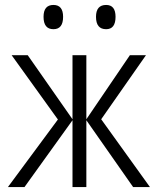

<svg xmlns="http://www.w3.org/2000/svg" viewBox="-20 -756 640 776"><path d="M447 -688Q447 -736 409 -736Q368 -736 368 -688Q368 -638 409 -638Q447 -638 447 -688ZM235 -688Q235 -736 196 -736Q156 -736 156 -688Q156 -638 196 -638Q235 -638 235 -688ZM79 0 273 -270V0H329V-270L518 0H586L389 -274L570 -533H505L329 -274V-533H273V-274L92 -533H27L214 -273L12 0Z"/></svg>

Font: Noto Sans Mono UI Light
Style: Regular
Weight: 300
Designer: Monotype Design team
Foundry: Monotype Imaging Inc.
Version: 1.000